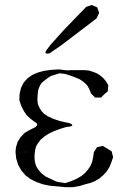

<svg xmlns="http://www.w3.org/2000/svg" viewBox="-20 -779 540 780"><path d="M340.8 -420.9 335 -430.7 326.2 -440.4 315.4 -449.2 301.8 -458 285.2 -464.8 266.6 -471.7 245.1 -478.5 222.7 -481.4 185.5 -469.7 173.8 -461.9 161.1 -452.1 150.4 -443.4 143.6 -433.6 138.7 -422.9 134.8 -412.1 132.8 -391.6 131.8 -373 133.8 -356.4 139.6 -342.8 147.5 -329.1 159.2 -316.4 175.8 -305.7 197.3 -295.9 223.6 -287.1 263.7 -278.3Q290 -266.6 248 -262.7L225.6 -255.9L199.2 -246.1L176.8 -235.4L159.2 -223.6L144.5 -210.9L134.8 -198.2L127 -185.5L123 -170.9L121.1 -156.2L120.1 -141.6L121.1 -126L124 -112.3L129.9 -98.6L138.7 -85.9L150.4 -73.2L166 -61.5L186.5 -51.8L203.1 -43.9L213.9 -40L245.1 -35.2L271.5 -43.9L293 -53.7L311.5 -64.5L326.2 -77.1L337.9 -90.8L347.7 -105.5L354.5 -122.1L358.4 -140.6L361.3 -161.1L374 -180.7L397.5 -186.5L418 -173.8L433.6 -164.1L439.5 -140.6L432.6 -120.1L424.8 -100.6L413.1 -82L399.4 -67.4L384.8 -54.7L367.2 -43.9L348.6 -36.1L326.2 -30.3L303.7 -23.4L276.4 -18.6H247.1L216.8 -21.5L183.6 -24.4L154.3 -30.3L127 -40L103.5 -51.8L83 -67.4L66.4 -86.9L53.7 -109.4L45.9 -134.8L43 -162.1L44.9 -180.7L51.8 -203.1L63.5 -221.7L79.1 -238.3L98.6 -250L124 -262.7Q139.6 -275.4 120.1 -284.2L103.5 -296.9L87.9 -311.5L76.2 -329.1L66.4 -348.6L58.6 -372.1L59.6 -397.5L65.4 -421.9L76.2 -443.4L91.8 -460.9L111.3 -474.6L133.8 -484.4L159.2 -491.2L187.5 -495.1L217.8 -497.1L252.9 -493.2L269.5 -494.1H306.6H324.2L341.8 -492.2L357.4 -487.3L373 -481.4L386.7 -472.7L399.4 -461.9L411.1 -448.2L419.9 -432.6L418 -408.2L404.3 -396.5L390.6 -382.8H366.2L349.6 -399.4L345.7 -410.2ZM78.1 -161.1H89.8L83 -162.1ZM372.1 -704.1 228.5 -594.7 181.6 -562.5Q154.3 -556.6 170.9 -578.1L187.5 -599.6L241.2 -659.2L330.1 -751L352.5 -758.8L375 -749L382.8 -726.6Z"/></svg>

Font: B2 Hana
Style: Regular
Weight: 500
Version: 2020-08-05; (max)